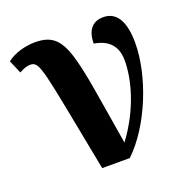

<svg xmlns="http://www.w3.org/2000/svg" viewBox="-110 -641 718 738"><g transform="rotate(-20 249.0 -272.0)"><path d="M186 0H299C399 -95 470 -275 470 -409C470 -496 443 -544 387 -544C351 -544 319 -523 319 -461C361 -454 409 -432 409 -360C409 -284 381 -172 300 -63C236 -442 237 -543 108 -543C71 -543 25 -532 -7 -507L16 -453C34 -463 48 -468 61 -468C102 -468 101 -436 186 0Z"/></g></svg>

Font: Noto Serif Condensed
Style: Bold
Weight: 700
Width: 3
Designer: Monotype Design Team
Foundry: Monotype Imaging Inc.
Version: Version 2.015